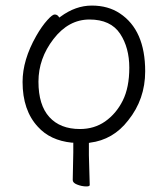

<svg xmlns="http://www.w3.org/2000/svg" viewBox="-20 -501 602 689"><path d="M299 16V56L302 163Q302 168 290 168Q273 168 256 161Q241 155 241 145L243 46V16V11H238Q160 3 116 -46Q61 -105 61 -207Q61 -286 110 -372Q130 -407 150 -429Q168 -449 176 -449Q185 -449 190 -442L193 -438L197 -441Q251 -481 309.5 -481Q368 -481 410 -453Q501 -393 501 -245Q501 -145 440 -69Q413 -34 378.5 -14Q344 6 303 11L299 12ZM267 -38Q318 -38 357 -65Q397 -93 420.5 -140Q444 -187 444 -258Q444 -330 411 -380Q377 -431 301 -431Q226 -431 172 -361Q118 -291 118 -208Q118 -124 157 -81Q196 -38 267 -38Z"/></svg>

Font: LXGW WenKai Light
Style: Regular
Weight: 300
Designer: LXGW / Fontworks Inc.
Foundry: LXGW / Fontworks Inc.
Version: Version 1.501; October 10, 2024